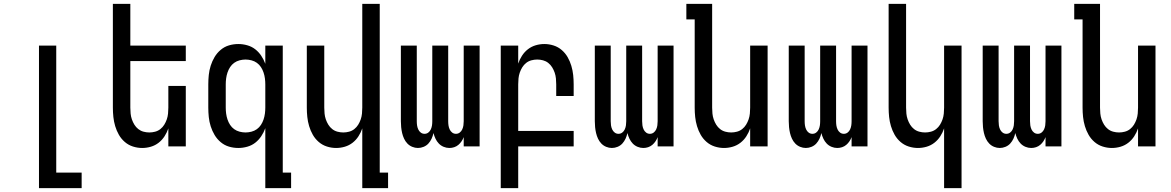

<svg xmlns="http://www.w3.org/2000/svg" viewBox="-20 -755 6040 990"><path d="M181 215V-520H270V135H401V215Z M713 8Q689 8 665.5 0.5Q642 -7 623.5 -23Q605 -39 593 -60Q581 -81 574 -104.5Q567 -128 564.5 -152Q562 -176 562 -200V-735H652V-520H938V-440H652V-200Q652 -185 653.5 -169.5Q655 -154 660 -139.5Q665 -125 673 -112Q681 -99 693 -89.5Q705 -80 720 -76Q735 -72 750 -72Q765 -72 780 -76Q795 -80 807 -89.5Q819 -99 827 -112Q835 -125 840 -139.5Q845 -154 846.5 -169.5Q848 -185 848 -200V-312H938V0H848V-93Q841 -72 828.5 -52.5Q816 -33 798 -19Q780 -5 758 1.5Q736 8 713 8Z M1246 -72Q1261 -72 1276.5 -76Q1292 -80 1304.5 -89Q1317 -98 1325.5 -111Q1334 -124 1339 -139Q1344 -154 1346 -169.5Q1348 -185 1348 -200V-320Q1348 -335 1346 -350.5Q1344 -366 1339 -381Q1334 -396 1325.5 -409Q1317 -422 1304.5 -431Q1292 -440 1276.5 -444Q1261 -448 1246 -448Q1231 -448 1215.5 -444Q1200 -440 1187.5 -431Q1175 -422 1166.5 -409Q1158 -396 1153 -381Q1148 -366 1146 -350.5Q1144 -335 1144 -320V-200Q1144 -185 1146 -169.5Q1148 -154 1153 -139Q1158 -124 1166.5 -111Q1175 -98 1187.5 -89Q1200 -80 1215.5 -76Q1231 -72 1246 -72ZM1348 215V-94Q1340 -72 1327 -52.5Q1314 -33 1296 -19Q1278 -5 1255 1.5Q1232 8 1209 8Q1184 8 1160.5 1Q1137 -6 1118 -22Q1099 -38 1086.5 -59Q1074 -80 1066.5 -103.5Q1059 -127 1056.5 -151.5Q1054 -176 1054 -200V-320Q1054 -344 1056.5 -368.5Q1059 -393 1066.5 -416.5Q1074 -440 1086.5 -461Q1099 -482 1118 -498Q1137 -514 1160.5 -521Q1184 -528 1209 -528Q1232 -528 1255 -521.5Q1278 -515 1296 -501Q1314 -487 1327 -467.5Q1340 -448 1348 -426V-520H1438V135H1481V215Z M1848 215V-93Q1841 -72 1828.5 -52.5Q1816 -33 1798 -19Q1780 -5 1758 1.5Q1736 8 1713 8Q1689 8 1665.5 0.5Q1642 -7 1623.5 -23Q1605 -39 1593 -60Q1581 -81 1574 -104.5Q1567 -128 1564.5 -152Q1562 -176 1562 -200V-520H1652V-200Q1652 -185 1653.5 -169.5Q1655 -154 1660 -139.5Q1665 -125 1673 -112Q1681 -99 1693 -89.5Q1705 -80 1720 -76Q1735 -72 1750 -72Q1765 -72 1780 -76Q1795 -80 1807 -89.5Q1819 -99 1827 -112Q1835 -125 1840 -139.5Q1845 -154 1846.5 -169.5Q1848 -185 1848 -200V-735H1938V135H1981V215Z M2135 8Q2120 8 2105.5 2Q2091 -4 2080.5 -15Q2070 -26 2063.5 -40Q2057 -54 2053.5 -69Q2050 -84 2048.5 -99.5Q2047 -115 2047 -130V-520H2129V-130Q2129 -119 2130.5 -108.5Q2132 -98 2136.5 -88Q2141 -78 2149.5 -71.5Q2158 -65 2169 -65Q2180 -65 2188.5 -71.5Q2197 -78 2201.5 -88Q2206 -98 2207.5 -108.5Q2209 -119 2209 -130V-520H2291V-130Q2291 -119 2292.5 -108.5Q2294 -98 2298.5 -88Q2303 -78 2311.5 -71.5Q2320 -65 2331 -65Q2342 -65 2350.5 -71.5Q2359 -78 2363.5 -88Q2368 -98 2369.5 -108.5Q2371 -119 2371 -130V-520H2453V0H2371V-48Q2367 -37 2360 -26.5Q2353 -16 2343.5 -8Q2334 0 2322 4Q2310 8 2297 8Q2282 8 2267.5 2Q2253 -4 2242.5 -15Q2232 -26 2225.5 -40Q2219 -54 2215 -69Q2212 -54 2205.5 -40Q2199 -26 2189 -15Q2179 -4 2164.5 2Q2150 8 2135 8Z M2562 215V-520H2652V-427Q2659 -448 2671.5 -467.5Q2684 -487 2702 -501Q2720 -515 2742 -521.5Q2764 -528 2787 -528Q2811 -528 2834.5 -520.5Q2858 -513 2876.5 -497Q2895 -481 2907 -460Q2919 -439 2926 -415.5Q2933 -392 2935.5 -368Q2938 -344 2938 -320V-260H2848V-320Q2848 -335 2846.5 -350.5Q2845 -366 2840 -380.5Q2835 -395 2827 -408Q2819 -421 2807 -430.5Q2795 -440 2780 -444Q2765 -448 2750 -448Q2735 -448 2720 -444Q2705 -440 2693 -430.5Q2681 -421 2673 -408Q2665 -395 2660 -380.5Q2655 -366 2653.5 -350.5Q2652 -335 2652 -320V-80H2938V0H2652V215Z M3135 8Q3120 8 3105.5 2Q3091 -4 3080.5 -15Q3070 -26 3063.5 -40Q3057 -54 3053.5 -69Q3050 -84 3048.5 -99.5Q3047 -115 3047 -130V-520H3129V-130Q3129 -119 3130.5 -108.5Q3132 -98 3136.5 -88Q3141 -78 3149.5 -71.5Q3158 -65 3169 -65Q3180 -65 3188.5 -71.5Q3197 -78 3201.5 -88Q3206 -98 3207.5 -108.5Q3209 -119 3209 -130V-520H3291V-130Q3291 -119 3292.5 -108.5Q3294 -98 3298.5 -88Q3303 -78 3311.5 -71.5Q3320 -65 3331 -65Q3342 -65 3350.5 -71.5Q3359 -78 3363.5 -88Q3368 -98 3369.5 -108.5Q3371 -119 3371 -130V-520H3453V0H3371V-48Q3367 -37 3360 -26.5Q3353 -16 3343.5 -8Q3334 0 3322 4Q3310 8 3297 8Q3282 8 3267.5 2Q3253 -4 3242.5 -15Q3232 -26 3225.5 -40Q3219 -54 3215 -69Q3212 -54 3205.5 -40Q3199 -26 3189 -15Q3179 -4 3164.5 2Q3150 8 3135 8Z M3713 8Q3689 8 3665.5 0.5Q3642 -7 3623.5 -23Q3605 -39 3593 -60Q3581 -81 3574 -104.5Q3567 -128 3564.5 -152Q3562 -176 3562 -200V-655H3519V-735H3652V-200Q3652 -185 3653.5 -169.5Q3655 -154 3660 -139.5Q3665 -125 3673 -112Q3681 -99 3693 -89.5Q3705 -80 3720 -76Q3735 -72 3750 -72Q3765 -72 3780 -76Q3795 -80 3807 -89.5Q3819 -99 3827 -112Q3835 -125 3840 -139.5Q3845 -154 3846.5 -169.5Q3848 -185 3848 -200V-520H3938V0H3848V-93Q3841 -72 3828.5 -52.5Q3816 -33 3798 -19Q3780 -5 3758 1.5Q3736 8 3713 8Z M4135 8Q4120 8 4105.5 2Q4091 -4 4080.5 -15Q4070 -26 4063.5 -40Q4057 -54 4053.5 -69Q4050 -84 4048.5 -99.5Q4047 -115 4047 -130V-520H4129V-130Q4129 -119 4130.5 -108.5Q4132 -98 4136.5 -88Q4141 -78 4149.5 -71.5Q4158 -65 4169 -65Q4180 -65 4188.5 -71.5Q4197 -78 4201.5 -88Q4206 -98 4207.5 -108.5Q4209 -119 4209 -130V-520H4291V-130Q4291 -119 4292.5 -108.5Q4294 -98 4298.5 -88Q4303 -78 4311.5 -71.5Q4320 -65 4331 -65Q4342 -65 4350.5 -71.5Q4359 -78 4363.5 -88Q4368 -98 4369.5 -108.5Q4371 -119 4371 -130V-520H4453V0H4371V-48Q4367 -37 4360 -26.5Q4353 -16 4343.5 -8Q4334 0 4322 4Q4310 8 4297 8Q4282 8 4267.5 2Q4253 -4 4242.5 -15Q4232 -26 4225.5 -40Q4219 -54 4215 -69Q4212 -54 4205.5 -40Q4199 -26 4189 -15Q4179 -4 4164.5 2Q4150 8 4135 8Z M4848 215V-93Q4841 -72 4828.5 -52.5Q4816 -33 4798 -19Q4780 -5 4758 1.5Q4736 8 4713 8Q4689 8 4665.5 0.5Q4642 -7 4623.5 -23Q4605 -39 4593 -60Q4581 -81 4574 -104.5Q4567 -128 4564.5 -152Q4562 -176 4562 -200V-735H4652V-200Q4652 -185 4653.5 -169.5Q4655 -154 4660 -139.5Q4665 -125 4673 -112Q4681 -99 4693 -89.5Q4705 -80 4720 -76Q4735 -72 4750 -72Q4765 -72 4780 -76Q4795 -80 4807 -89.5Q4819 -99 4827 -112Q4835 -125 4840 -139.5Q4845 -154 4846.5 -169.5Q4848 -185 4848 -200V-520H4938V215Z M5135 8Q5120 8 5105.5 2Q5091 -4 5080.5 -15Q5070 -26 5063.5 -40Q5057 -54 5053.5 -69Q5050 -84 5048.5 -99.5Q5047 -115 5047 -130V-520H5129V-130Q5129 -119 5130.5 -108.5Q5132 -98 5136.5 -88Q5141 -78 5149.5 -71.5Q5158 -65 5169 -65Q5180 -65 5188.5 -71.5Q5197 -78 5201.5 -88Q5206 -98 5207.5 -108.5Q5209 -119 5209 -130V-520H5291V-130Q5291 -119 5292.5 -108.5Q5294 -98 5298.5 -88Q5303 -78 5311.5 -71.5Q5320 -65 5331 -65Q5342 -65 5350.5 -71.5Q5359 -78 5363.5 -88Q5368 -98 5369.5 -108.5Q5371 -119 5371 -130V-520H5453V0H5371V-48Q5367 -37 5360 -26.5Q5353 -16 5343.5 -8Q5334 0 5322 4Q5310 8 5297 8Q5282 8 5267.5 2Q5253 -4 5242.5 -15Q5232 -26 5225.5 -40Q5219 -54 5215 -69Q5212 -54 5205.5 -40Q5199 -26 5189 -15Q5179 -4 5164.5 2Q5150 8 5135 8Z M5713 8Q5689 8 5665.5 0.5Q5642 -7 5623.5 -23Q5605 -39 5593 -60Q5581 -81 5574 -104.5Q5567 -128 5564.5 -152Q5562 -176 5562 -200V-655H5519V-735H5652V-200Q5652 -185 5653.5 -169.5Q5655 -154 5660 -139.5Q5665 -125 5673 -112Q5681 -99 5693 -89.5Q5705 -80 5720 -76Q5735 -72 5750 -72Q5765 -72 5780 -76Q5795 -80 5807 -89.5Q5819 -99 5827 -112Q5835 -125 5840 -139.5Q5845 -154 5846.5 -169.5Q5848 -185 5848 -200V-520H5938V0H5848V-93Q5841 -72 5828.5 -52.5Q5816 -33 5798 -19Q5780 -5 5758 1.5Q5736 8 5713 8Z"/></svg>

Font: Iosevka Medium
Style: Regular
Weight: 500
Monospace: yes
Designer: Belleve Invis
Foundry: Belleve Invis
Version: Version 32.5.0; ttfautohint (v1.8.4)